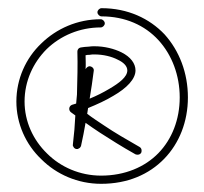

<svg xmlns="http://www.w3.org/2000/svg" viewBox="-20 -638 499 469"><path d="M226 -571C231 -571 236 -576 236 -581C236 -586 231 -591 226 -591C169 -591 118 -568 81 -532C43 -496 20 -445 20 -390C20 -336 43 -285 81 -249C118 -212 170 -189 227 -189C292 -189 344 -212 381 -250C418 -288 439 -341 439 -400C439 -460 418 -514 382 -554C345 -593 292 -618 228 -618C223 -618 218 -613 218 -608C218 -603 223 -598 228 -598C286 -598 334 -576 367 -540C400 -504 419 -454 419 -400C419 -346 400 -298 367 -264C334 -230 285 -209 227 -209C175 -209 128 -230 95 -263C61 -296 40 -341 40 -390C40 -440 61 -485 94 -518C128 -551 175 -571 226 -571ZM158 -285C158 -284 158 -283 158 -283C158 -282 158 -282 158 -282C158 -281 158 -281 159 -281C159 -280 159 -280 159 -280C159 -279 159 -279 160 -279C160 -278 160 -278 160 -278C161 -277 161 -277 161 -277L162 -276C162 -276 163 -276 163 -275H164C164 -275 165 -275 165 -274H167C168 -274 168 -274 169 -274C169 -274 169 -274 170 -274C170 -274 171 -274 171 -275H172C172 -275 173 -275 173 -276C174 -276 174 -276 174 -276L175 -277L176 -278C176 -278 176 -279 177 -279V-280C177 -280 177 -281 178 -281V-282C182 -301 186 -319 189 -338C200 -330 212 -322 224 -314C249 -298 277 -280 311 -261C316 -259 322 -260 325 -265C327 -270 326 -276 321 -279C288 -298 260 -314 235 -331C220 -341 206 -350 193 -360C194 -364 194 -369 195 -373V-374C217 -383 239 -393 257 -404C290 -423 311 -445 311 -466C311 -483 299 -499 277 -510C259 -519 235 -525 211 -525C207 -525 202 -525 196 -524C190 -524 184 -523 177 -522C172 -521 169 -517 169 -512C170 -479 169 -445 168 -407C167 -400 167 -392 166 -385C163 -384 159 -383 156 -382C148 -379 147 -369 153 -364C157 -361 161 -358 164 -356C163 -333 161 -310 158 -285ZM209 -465C210 -470 206 -475 200 -476C196 -477 191 -473 189 -469C190 -480 189 -492 189 -503C192 -504 195 -504 198 -504C203 -505 207 -505 211 -505C232 -505 253 -500 268 -492C281 -486 291 -477 291 -466C291 -450 271 -435 247 -421C232 -412 216 -404 199 -397C203 -420 206 -442 209 -465Z"/></svg>

Font: Mistral SingleLine OTF-SVG Regular
Style: Regular
Weight: 300
Designer: François Chastanet, Élisa Garzelli, Anais Alves, Morgane Autin
Foundry: institut supérieur des arts et du design Toulouse / isdaT
Version: Version 1.000;hotconv 1.0.117;makeotfexe 2.5.65602 DEVELOPME